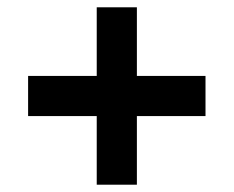

<svg xmlns="http://www.w3.org/2000/svg" viewBox="-20 -613 640 526"><path d="M57 -405H245V-593H355V-405H543V-295H355V-107H245V-295H57Z"/></svg>

Font: Epunda Sans ExtraBold
Style: Regular
Weight: 800
Designer: Simon Atzbach
Foundry: typofactur
Version: Version 2.204; ttfautohint (v1.8.4.7-5d5b)